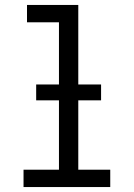

<svg xmlns="http://www.w3.org/2000/svg" viewBox="-20 -755 540 775"><path d="M75 0V-70H218V-665H89V-735H296V-70H425V0ZM126 -350V-414H388V-350Z"/></svg>

Font: Iosevka Algr
Style: Regular
Weight: 400
Monospace: yes
Designer: Belleve Invis
Foundry: Belleve Invis
Version: Version 26.0.2; ttfautohint (v1.8.3)